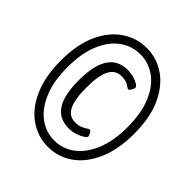

<svg xmlns="http://www.w3.org/2000/svg" viewBox="-194 -843 981 981"><g transform="rotate(45 296.0 -352.5)"><path d="M306 5Q233 5 172.5 -37Q112 -79 76.5 -159.5Q41 -240 41 -354Q41 -469 76.5 -548Q112 -627 172.5 -668.5Q233 -710 306 -710Q380 -710 440 -668.5Q500 -627 535.5 -548Q571 -469 571 -354Q571 -240 535.5 -159.5Q500 -79 440 -37Q380 5 306 5ZM306 -41Q366 -41 415 -77Q464 -113 493.5 -183Q523 -253 523 -354Q523 -456 493.5 -525Q464 -594 415 -629Q366 -664 306 -664Q246 -664 197 -629Q148 -594 118.5 -525Q89 -456 89 -354Q89 -253 118.5 -183Q148 -113 197 -77Q246 -41 306 -41ZM315 -137Q245 -137 211 -188.5Q177 -240 177 -349Q177 -562 317 -562Q340 -562 361 -556Q382 -550 395.5 -541.5Q409 -533 409 -525Q409 -518 401.5 -505.5Q394 -493 388 -493Q384 -493 367.5 -505Q351 -517 317 -517Q274 -517 252.5 -477Q231 -437 231 -349Q231 -263 251.5 -222.5Q272 -182 315 -182Q339 -182 355.5 -189Q372 -196 381.5 -202.5Q391 -209 394 -209Q402 -209 408.5 -197Q415 -185 415 -180Q415 -172 400 -162Q385 -152 362.5 -144.5Q340 -137 315 -137Z"/></g></svg>

Font: Asap Condensed Condensed Regular
Style: Italic
Weight: 400
Width: 3
Italic angle: -6°
Designer: Pablo Cosgaya
Foundry: Omnibus-Type
Version: Version 3.001; ttfautohint (v1.8.4.7-5d5b)